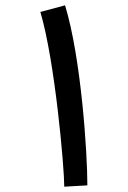

<svg xmlns="http://www.w3.org/2000/svg" viewBox="-20 -698 481 723"><path d="M309 0C309 -121 286 -478 225 -678L132 -653C187 -468 222 -68 222 5Z"/></svg>

Font: Noto Sans Arabic ExtCond Med
Style: Regular
Weight: 500
Width: 2
Designer: Monotype Design Team, Nadine Chahine, Nizar Qandah and Khaled Hosny
Foundry: Monotype Imaging Inc.
Version: Version 2.012